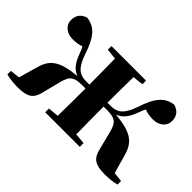

<svg xmlns="http://www.w3.org/2000/svg" viewBox="-95 -836 1119 1119"><g transform="rotate(45 464.5 -276.0)"><path d="M859 -36 825 -155C801 -240 750 -270 623 -282C659 -295 686 -323 709 -389C714 -403 719 -415 725 -426C748 -418 769 -414 796 -414C842 -414 881 -441 881 -487C881 -525 863 -551 823 -563C755 -555 716 -510 681 -402C648 -307 610 -296 562 -296H539C539 -366 540 -452 541 -509L607 -516V-546H322V-516L388 -509C389 -452 390 -366 390 -296H367C318 -296 281 -307 248 -402C213 -510 174 -555 105 -563C66 -551 48 -525 48 -487C48 -441 87 -414 133 -414C159 -414 182 -417 204 -425C210 -414 215 -403 220 -389C243 -323 269 -295 306 -282C179 -270 128 -240 104 -155L70 -36L10 -29V0C37 7 74 11 105 11C186 11 215 -10 230 -71L259 -186C276 -252 298 -264 368 -264H390C390 -184 389 -95 388 -37L322 -31V0H607V-31L541 -37C540 -95 539 -184 539 -264H561C631 -264 653 -252 670 -186L699 -71C714 -10 743 11 824 11C855 11 892 7 918 0V-29Z"/></g></svg>

Font: Noto Serif KR Black
Style: Regular
Weight: 900
Version: Version 1.001;PS 1.001;hotconv 16.6.54;makeotf.lib2.5.65590